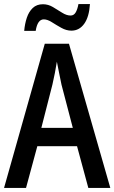

<svg xmlns="http://www.w3.org/2000/svg" viewBox="-20 -932 567 952"><path d="M418 0 362 -207H165L109 0H0L202 -715H322L527 0ZM285 -512Q280 -538 273 -570.5Q266 -603 262 -626Q258 -600 252 -569.5Q246 -539 240 -513L185 -298H341ZM100 -779Q103 -814 113 -844Q123 -874 142.5 -892.5Q162 -911 193 -911Q219 -911 242.5 -897Q266 -883 288 -869Q310 -855 330 -855Q346 -855 355 -870Q364 -885 369 -912H426Q422 -848 397.5 -814Q373 -780 334 -780Q309 -780 284 -794Q259 -808 237 -822Q215 -836 197 -836Q166 -836 157 -779Z"/></svg>

Font: Noto Sans Hebrew Condensed Medium
Style: Regular
Weight: 500
Width: 3
Designer: Monotype Design Team
Foundry: Monotype Imaging Inc.
Version: Version 2.004; ttfautohint (v1.8.4.7-5d5b)